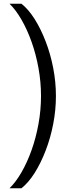

<svg xmlns="http://www.w3.org/2000/svg" viewBox="-20 -758 382 1030"><path d="M31 252Q65 219 95.5 166Q126 113 149.5 47Q173 -19 186.5 -93.5Q200 -168 200 -243Q200 -318 186.5 -392.5Q173 -467 149.5 -533Q126 -599 95.5 -652Q65 -705 31 -738H95Q133 -708 166 -655.5Q199 -603 225 -535.5Q251 -468 265.5 -393Q280 -318 280 -243Q280 -168 265.5 -93Q251 -18 225 49.5Q199 117 166 169.5Q133 222 95 252Z"/></svg>

Font: Gantari
Style: Regular
Weight: 400
Designer: Anugrah Pasau
Foundry: Lafontype
Version: Version 1.000; ttfautohint (v1.8.3)